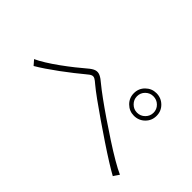

<svg xmlns="http://www.w3.org/2000/svg" viewBox="-70 -1002 1140 1140"><g transform="rotate(45 500.0 -432.0)"><path d="M907 -166Q881 -180 834.5 -209Q788 -238 732 -275.5Q676 -313 620 -351.5Q564 -390 518.5 -423Q473 -456 448 -477Q430 -493 419 -499Q408 -505 397 -501.5Q386 -498 368 -482Q344 -462 311 -436Q278 -410 242 -383.5Q206 -357 172 -334Q138 -311 112 -296L85 -327Q110 -338 145.5 -360Q181 -382 219 -409.5Q257 -437 291 -464Q325 -491 347 -510Q372 -532 390 -537.5Q408 -543 426.5 -534.5Q445 -526 470 -504Q494 -484 538.5 -451.5Q583 -419 638 -381.5Q693 -344 749 -307.5Q805 -271 853 -243Q901 -215 931 -202Q931 -202 925 -193Q919 -184 913 -175.5Q907 -167 907 -166ZM742 -508Q703 -508 675 -535.5Q647 -563 647 -603Q647 -643 675 -670.5Q703 -698 742 -698Q782 -698 810 -670.5Q838 -643 838 -603Q838 -563 810 -535.5Q782 -508 742 -508ZM742 -534Q771 -534 791.5 -554.5Q812 -575 812 -603Q812 -632 791.5 -652Q771 -672 742 -672Q714 -672 693.5 -652Q673 -632 673 -603Q673 -575 693.5 -554.5Q714 -534 742 -534Z"/></g></svg>

Font: Zen Kaku Gothic New Light
Style: Regular
Weight: 300
Designer: Yoshimichi Ohira
Foundry: Positype
Version: Version 1.002